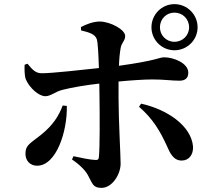

<svg xmlns="http://www.w3.org/2000/svg" viewBox="-20 -856 1040 928"><path d="M823 -795C863 -795 894 -764 894 -724C894 -685 863 -654 823 -654C784 -654 753 -685 753 -724C753 -764 784 -795 823 -795ZM823 -613C885 -613 935 -663 935 -724C935 -786 885 -836 823 -836C762 -836 712 -786 712 -724C712 -663 762 -613 823 -613ZM283 -346C264 -295 235 -250 179 -205C129 -164 103 -157 103 -113C103 -79 126 -55 159 -55C253 -55 306 -223 303 -344ZM372 -709C414 -699 440 -690 448 -666C453 -651 456 -591 458 -527C375 -518 230 -502 184 -502C154 -501 138 -517 113 -548L99 -543C98 -524 98 -490 105 -472C123 -431 167 -391 199 -391C226 -391 246 -413 283 -422C330 -434 398 -445 460 -452L461 -380C462 -295 463 -149 458 -97C457 -84 451 -82 440 -83C414 -84 377 -92 335 -101L328 -85C363 -62 391 -34 404 -11C428 32 428 52 471 52C522 52 563 -13 563 -65C563 -105 553 -277 553 -380C553 -404 553 -433 553 -462C616 -468 678 -472 716 -472C775 -472 808 -466 847 -466C875 -466 890 -478 890 -505C890 -551 819 -579 774 -579C748 -579 742 -564 555 -538C556 -571 559 -601 563 -623C567 -650 585 -658 585 -682C585 -713 514 -751 463 -752C430 -752 395 -738 371 -725ZM652 -340C719 -282 754 -222 786 -152C801 -118 817 -80 858 -80C894 -80 915 -109 913 -148C904 -250 785 -328 662 -355Z"/></svg>

Font: Noto Serif CJK JP
Style: Bold
Weight: 700
Designer: Ryoko NISHIZUKA 西塚涼子 (kana & ideographs); Frank Grießhammer (Latin, Greek & Cyrillic); Wenlong ZHANG 张文龙 (bopomofo); San
Foundry: Adobe Systems Incorporated
Version: Version 1.000;PS 1;hotconv 16.6.53;makeotf.lib2.5.65590